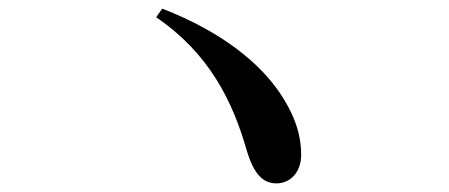

<svg xmlns="http://www.w3.org/2000/svg" viewBox="-20 -580 1040 445"><path d="M356 -560 342 -540C465 -456 519 -346 552 -231C569 -174 591 -155 621 -155C652 -155 678 -180 678 -221C678 -259 669 -304 629 -364C584 -431 498 -505 356 -560Z"/></svg>

Font: Noto Serif JP SemiBold
Style: Regular
Weight: 600
Designer: Ryoko NISHIZUKA 西塚涼子 (kana & ideographs); Frank Grießhammer (Latin, Greek & Cyrillic); Wenlong ZHANG 张文龙 (bopomofo); San
Foundry: Adobe
Version: Version 2.001;hotconv 1.1.0;makeotfexe 2.6.0